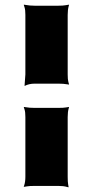

<svg xmlns="http://www.w3.org/2000/svg" viewBox="-20 -774 399 824"><path d="M230.5 23.9H128.4Q106 23.9 95.2 25.9Q84.5 27.8 83.3 27.8Q82 27.8 82 26.9Q82 25.9 84 21Q88.9 6.3 88.9 -15.6V-271.5Q88.9 -293.5 85.4 -303.7Q82 -314 82 -314.5Q82 -314.9 83.3 -314.9Q84.5 -314.9 89.8 -314Q106 -311 128.4 -311H230.5Q252.9 -311 263.7 -313Q274.4 -314.9 275.4 -314.9Q276.4 -314.9 276.4 -314.5Q276.4 -314 274.9 -309.1Q270.5 -294.4 270.5 -271.5V-15.6Q270.5 7.3 272.5 17.6Q274.4 27.8 274.4 28.8Q274.4 29.8 273.4 29.8Q272.5 29.8 267.6 28.3Q252.9 23.9 230.5 23.9ZM85.4 -406.2 88.9 -454.6V-710Q88.9 -731.9 85.4 -742.2Q82 -752.4 82 -753.2Q82 -753.9 83.3 -753.9Q84.5 -753.9 89.8 -752.9Q108.4 -749.5 128.4 -749.5H230.5Q250 -749.5 262.2 -751.7Q274.4 -753.9 275.4 -753.9Q276.4 -753.9 276.4 -753.4Q276.4 -752.9 274.9 -748Q270.5 -732.4 270.5 -710V-454.6Q270.5 -432.1 273.4 -422.4Q276.4 -412.6 276.4 -411.9Q276.4 -411.1 275.4 -411.1Q274.4 -411.1 269 -412.1Q252.9 -415 230.5 -415H128.4Q104.5 -415 85.9 -405.3Q85.4 -405.3 85.4 -406.2Z"/></svg>

Font: Nosifer
Style: Regular
Weight: 400
Version: Version 001.002